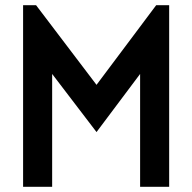

<svg xmlns="http://www.w3.org/2000/svg" viewBox="-20 -720 741 740"><path d="M352 -211 520 -435V0H632V-700H582L352 -393L119 -700H69V0H181V-435Z"/></svg>

Font: Mint Spirit No2
Style: Bold
Weight: 700
Designer: HARENDAL Hirwen
Foundry: Arkandis Digital Foundry.
Version: Version 1.004;FFEdit